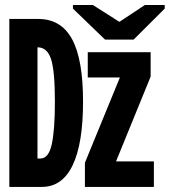

<svg xmlns="http://www.w3.org/2000/svg" viewBox="-20 -733 666 753"><path d="M503.9 -577.6H392.1L266.1 -699.2V-713.4H344.2L447.3 -647.9H449.2L548.3 -713.4H626V-699.2ZM305.7 -334.5Q305.7 -169.9 264.9 -85Q224.1 0 144.5 0H16.6V-658.7H129.4Q219.7 -658.7 262.7 -579.3Q305.7 -500 305.7 -334.5ZM195.3 -334.5Q195.3 -455.1 180.2 -501.2Q165 -547.4 127.4 -547.4H127V-111.3H138.2Q170.9 -111.3 183.1 -167.5Q195.3 -223.6 195.3 -334.5ZM313 0V-94.7L450.2 -429.2H324.2V-528.3H570.8V-432.6L435.1 -100.1H583.5V0Z"/></svg>

Font: Liberation Mono
Style: Bold
Weight: 700
Monospace: yes
Designer: Steve Matteson
Foundry: Ascender Corporation
Version: Version 2.1.5